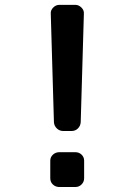

<svg xmlns="http://www.w3.org/2000/svg" viewBox="-20 -750 540 770"><path d="M233.4 -224.6Q218.8 -224.6 208 -234.9Q197.3 -245.1 196.3 -259.8L183.6 -695.3Q182.6 -709 193.4 -719.7Q204.1 -730.5 217.8 -730.5H282.2Q295.9 -730.5 306.6 -719.7Q317.4 -709 316.4 -695.3L303.7 -259.8Q302.7 -245.1 292.5 -234.9Q282.2 -224.6 266.6 -224.6ZM217.8 0Q203.1 0 192.4 -9.8Q181.6 -19.5 181.6 -35.2V-105.5Q181.6 -120.1 192.4 -129.9Q203.1 -139.6 217.8 -139.6H282.2Q296.9 -139.6 307.1 -129.9Q317.4 -120.1 317.4 -105.5V-35.2Q317.4 -20.5 307.1 -10.3Q296.9 0 282.2 0Z"/></svg>

Font: Rounded-L Mgen+ 1m medium
Style: Regular
Weight: 500
Designer: [Source Han Sans]
Ryoko NISHIZUKA  (kana & ideographs); Paul D. Hunt (Latin, Greek & Cyrillic); Wenlong ZHANG  (bopomofo
Version: Version 1.059.20150602